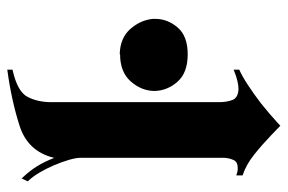

<svg xmlns="http://www.w3.org/2000/svg" viewBox="-148 -614 771 514"><g transform="rotate(-90 237.0 -357.5)"><path d="M71 -598Q88 -668 156.5 -690Q225 -712 307 -723V-709Q248 -696 234 -668.5Q220 -641 220 -605V-157Q220 -135 226 -120Q232 -105 255 -104Q264 -104 277 -107Q290 -110 307 -117V-102Q289 -94 265.5 -78.5Q242 -63 217 -44Q202 -32 188 -20Q174 -8 161 4L157 8Q151 2 144.5 -4Q138 -10 131 -17Q106 -41 79 -62.5Q52 -84 24 -93V-110Q29 -108 34 -107Q39 -106 43 -106Q60 -106 65 -117Q70 -128 71 -141V-528Q71 -539 65.5 -558Q60 -577 51 -598Q43 -617 32.5 -635Q22 -653 11 -665L8 -668L16 -685Q17 -683 18 -682L20 -680Q36 -663 48 -644Q60 -625 71 -597ZM348 -422Q392 -421 416 -393.5Q440 -366 443 -333V-327Q443 -294 420 -267Q397 -240 348 -240Q299 -240 275 -267Q251 -294 250 -328V-331Q251 -365 276 -393Q301 -421 348 -421Z"/></g></svg>

Font: Fette UNZ Fraktur
Style: Regular
Weight: 900
Foundry: UNZ1 Extensions by Catfonts.de
Version: Version 0.000 2012 initial release